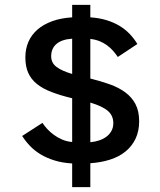

<svg xmlns="http://www.w3.org/2000/svg" viewBox="-20 -710 661 795"><path d="M556.2 -208Q556.2 -167 541.3 -135.7Q526.4 -104.5 499.8 -82.8Q473.1 -61 435.8 -49.1Q398.4 -37.1 354 -34.2V64.9H278.8V-33.2Q237.8 -35.6 205.6 -45.7Q173.3 -55.7 147.9 -71Q122.6 -86.4 104 -106Q85.4 -125.5 71.8 -147L155.8 -201.2Q164.1 -188.5 176 -175.5Q188 -162.6 203.4 -151.4Q218.8 -140.1 237.5 -132.1Q256.3 -124 278.8 -122.1V-303.2Q230 -314.9 193.6 -328.9Q157.2 -342.8 133.1 -362.1Q108.9 -381.3 96.9 -408.2Q85 -435.1 85 -472.2Q85 -507.8 97.7 -536.9Q110.4 -565.9 135 -587.4Q159.7 -608.9 195.8 -622.1Q231.9 -635.3 278.8 -638.2V-689.9H354V-638.2Q391.1 -635.7 421.1 -626.5Q451.2 -617.2 475.1 -602.8Q499 -588.4 517.3 -569.1Q535.6 -549.8 548.8 -527.8L467.8 -474.1Q459 -487.3 448 -499.8Q437 -512.2 423.1 -522.5Q409.2 -532.7 392.1 -539.6Q375 -546.4 354 -548.8V-384.8Q397.5 -374 434.6 -360.8Q471.7 -347.7 498.8 -327.6Q525.9 -307.6 541 -278.8Q556.2 -250 556.2 -208ZM278.8 -549.8Q235.8 -546.9 213.9 -528.1Q191.9 -509.3 191.9 -477.1Q191.9 -449.2 214.4 -432.6Q236.8 -416 278.8 -403.8ZM449.2 -200.2Q449.2 -231 427 -250.5Q404.8 -270 354 -285.2V-121.1Q374 -123 391.4 -128.9Q408.7 -134.8 421.6 -144.8Q434.6 -154.8 441.9 -168.7Q449.2 -182.6 449.2 -200.2Z"/></svg>

Font: Clear Sans Medium
Style: Regular
Weight: 500
Foundry: Intel Corporation
Version: Version 1.00